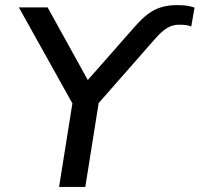

<svg xmlns="http://www.w3.org/2000/svg" viewBox="-20 -734 784 754"><path d="M212 0 270 -364 281 -298 54 -705H167L334 -403H310L510 -630Q538 -662 562.5 -680Q587 -698 614.5 -706Q642 -714 676 -714Q690 -714 702 -713Q714 -712 725 -709.5Q736 -707 744 -704L731 -630Q721 -634 710 -635.5Q699 -637 684 -637Q659 -637 638 -625Q617 -613 593 -586L340 -298L373 -364L315 0Z"/></svg>

Font: Nunito Sans 12pt SemiBold
Style: Italic
Weight: 600
Italic angle: -9°
Designer: Vernon Adams
Foundry: Vernon Adams
Version: Version 3.101;gftools[0.9.27]